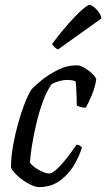

<svg xmlns="http://www.w3.org/2000/svg" viewBox="-20 -768 436 788"><path d="M139 0Q125 0 101.5 -12Q78 -24 56.5 -42.5Q35 -61 25 -80Q25 -122 33.5 -170Q42 -218 55 -264Q68 -310 82.5 -346.5Q97 -383 110 -402Q124 -417 152.5 -440Q181 -463 218 -481.5Q255 -500 295 -500Q310 -500 328 -489Q346 -478 360 -464Q374 -450 375 -442Q370 -409 356.5 -377Q343 -345 332 -326Q319 -326 309.5 -329Q300 -332 295 -336Q295 -346 294.5 -365.5Q294 -385 293 -404.5Q292 -424 290 -434Q281 -438 272 -439Q263 -440 255 -440Q240 -440 224 -435.5Q208 -431 192 -423Q171 -393 155 -348.5Q139 -304 128 -256Q117 -208 110.5 -166.5Q104 -125 103 -100Q115 -84 140.5 -70Q166 -56 182 -56Q193 -56 208.5 -69.5Q224 -83 240.5 -102.5Q257 -122 271 -141.5Q285 -161 294 -174Q302 -174 308 -170Q314 -166 316 -162Q306 -128 284 -90.5Q262 -53 226 -26.5Q190 0 139 0ZM218 -565Q212 -567 203.5 -575Q195 -583 194 -588Q229 -635 261 -671Q293 -707 316.5 -727.5Q340 -748 348 -748Q354 -748 365 -739.5Q376 -731 385.5 -718Q395 -705 396 -692Z"/></svg>

Font: Texturina 72pt 72pt Regular
Style: Italic
Weight: 400
Italic angle: -11°
Designer: Guillermo Torres Carreño
Foundry: Omnibus-Type
Version: Version 1.002; ttfautohint (v1.8.3)